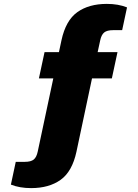

<svg xmlns="http://www.w3.org/2000/svg" viewBox="-20 -757 707 987"><path d="M529 -737Q588 -737 633 -719L608 -602H562Q530 -602 515.5 -590Q501 -578 495 -549L482 -489H584L555 -354H453L373 23Q351 125 291.5 167.5Q232 210 140 210Q81 210 36 192L61 75H107Q139 75 153.5 63Q168 51 174 22L254 -354H180L209 -489H283L296 -550Q318 -652 377.5 -694.5Q437 -737 529 -737Z"/></svg>

Font: Archicoco
Style: Regular
Weight: 400
Designer: Hector Gatti
Foundry: Hector Gatti
Version: 1.002